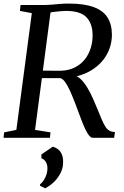

<svg xmlns="http://www.w3.org/2000/svg" viewBox="-22 -771 694 1074"><path d="M-2 0 1 -30.5 69.5 -44.5 156 -697.5 89.5 -710 93 -743H220.5Q244.5 -743 266.8 -745Q289 -747 312.5 -749Q336 -751 362.5 -751Q448.5 -751 501.5 -731.5Q554.5 -712 579 -673.8Q603.5 -635.5 604 -578.5Q604 -518 576 -467Q548 -416 495.2 -381.8Q442.5 -347.5 369 -337L385 -348Q408 -349 428.8 -329.2Q449.5 -309.5 467.2 -279.5Q485 -249.5 498.2 -219.2Q511.5 -189 520 -168Q535.5 -130.5 546.2 -104.8Q557 -79 567 -63.2Q577 -47.5 589.5 -40.2Q602 -33 621 -32.5L616.5 0H497Q488 0 477.8 -11.2Q467.5 -22.5 456.2 -46Q445 -69.5 431.5 -105Q416.5 -145.5 401.5 -185.2Q386.5 -225 372 -257.8Q357.5 -290.5 343 -311Q328.5 -331.5 314.5 -334Q310.5 -334 296.5 -334Q282.5 -334 264 -333.8Q245.5 -333.5 228 -333.8Q210.5 -334 200 -334L206.5 -376.5Q216 -376 233 -375.8Q250 -375.5 268.8 -375.5Q287.5 -375.5 302.5 -375.5Q317.5 -375.5 323 -375.5Q364.5 -377.5 397 -394Q429.5 -410.5 451.8 -438Q474 -465.5 485.2 -501.2Q496.5 -537 496 -576.5Q495 -641 460.5 -675.5Q426 -710 347 -710Q336 -710 315.2 -708.2Q294.5 -706.5 274.5 -703.8Q254.5 -701 244 -697.5L264 -727L174 -44.5L260.5 -30.5L257.5 0ZM202 268V260.5Q215 250 224.2 235Q233.5 220 238.5 203Q243.5 186 243.5 170Q243 149.5 234 134.5Q225 119.5 209.5 114.5V93L273 49.5Q304 58.5 318 81Q332 103.5 331 137Q331 168 317.2 195.8Q303.5 223.5 281 245.8Q258.5 268 230.5 282.5Z"/></svg>

Font: Merriweather 72pt
Style: Italic
Weight: 400
Italic angle: -7.8°
Version: Version 2.101